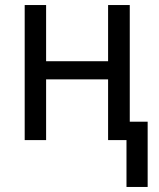

<svg xmlns="http://www.w3.org/2000/svg" viewBox="-20 -556 630 762"><path d="M482 186V0H409V-241H163V0H78V-536H163V-313H409V-536H495V-73H566V186Z"/></svg>

Font: Noto Sans SemiCondensed
Style: Regular
Weight: 400
Width: 4
Designer: Monotype Design Team
Foundry: Monotype Imaging Inc.
Version: Version 2.013; ttfautohint (v1.8.4.7-5d5b)